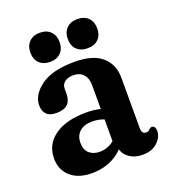

<svg xmlns="http://www.w3.org/2000/svg" viewBox="-118 -699 704 796"><g transform="rotate(-20 234.0 -301.0)"><path d="M25 -100.5Q25 -163 75.8 -199Q126.5 -235 214.5 -235Q248 -235 277.5 -228V-332Q277.5 -364 261.5 -381.2Q245.5 -398.5 218 -398.5Q193.5 -398.5 179.5 -387.5Q165.5 -376.5 165.5 -359V-336.5Q165.5 -275 100.5 -275Q70 -275 56.2 -289.5Q42.5 -304 42.5 -328.5Q42.5 -375.5 92.8 -412.2Q143 -449 241.5 -449Q321.5 -449 361.8 -414.5Q402 -380 402 -319V-96Q402 -86 406.5 -79Q411 -72 421.5 -72Q432 -72 439 -80.5Q445 -86 450.5 -86Q458 -86 462.2 -79.5Q466.5 -73 466.5 -63Q466.5 -36 442.5 -13Q418.5 10 377 10Q344 10 320.8 -5Q297.5 -20 290.5 -45Q266.5 -19 230.8 -4.5Q195 10 153.5 10Q94 10 59.5 -20.2Q25 -50.5 25 -100.5ZM150 -124.5Q150 -93.5 167.8 -78Q185.5 -62.5 213.5 -62.5Q249.5 -62.5 277.5 -86V-182Q252.5 -191.5 225 -191.5Q190.5 -191.5 170.2 -173.8Q150 -156 150 -124.5ZM147.5 -483Q118 -483 100.5 -500Q83 -517 83 -547Q83 -576.5 100.5 -594Q118 -611.5 147.5 -611.5Q177.5 -611.5 194.8 -594Q212 -576.5 212 -547Q212 -518 194.8 -500.5Q177.5 -483 147.5 -483ZM313 -483Q283 -483 265.5 -500Q248 -517 248 -547Q248 -576.5 265.5 -594Q283 -611.5 313 -611.5Q343.5 -611.5 360.8 -594Q378 -576.5 378 -547Q378 -518 360.8 -500.5Q343.5 -483 313 -483Z"/></g></svg>

Font: Fraunces 144pt S100 SemiBold
Style: Regular
Weight: 600
Version: Version 1.000; ttfautohint (v1.8.3)